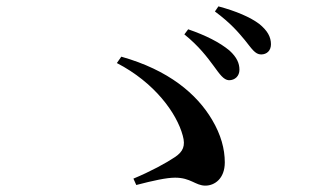

<svg xmlns="http://www.w3.org/2000/svg" viewBox="-20 -738 1040 603"><path d="M651 -531C670 -505 682 -487 699 -486C718 -486 732 -499 732 -519C732 -539 724 -558 701 -579C670 -605 626 -627 571 -646L559 -630C605 -593 631 -558 651 -531ZM749 -612C770 -586 781 -567 800 -567C818 -567 831 -579 831 -599C831 -622 820 -642 794 -663C766 -684 722 -703 666 -718L655 -702C706 -664 728 -637 749 -612ZM399 -177 408 -157C462 -171 503 -180 530 -180C579 -180 594 -155 625 -155C654 -155 686 -177 686 -228C686 -270 674 -315 646 -362C598 -443 510 -518 361 -560L347 -540C465 -479 535 -383 554 -312C563 -280 555 -262 530 -245C502 -226 452 -199 399 -177Z"/></svg>

Font: Noto Serif HK SemiBold
Style: Regular
Weight: 600
Designer: Ryoko NISHIZUKA 西塚涼子 (kana & ideographs); Frank Grießhammer (Latin, Greek & Cyrillic); Wenlong ZHANG 张文龙 (bopomofo); San
Foundry: Adobe
Version: Version 2.001;hotconv 1.1.0;makeotfexe 2.6.0